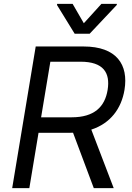

<svg xmlns="http://www.w3.org/2000/svg" viewBox="-20 -966 679 986"><path d="M42.6 0H130.7L177.9 -284.1H336.6C343 -284.1 349.1 -284.1 355.1 -284.4L461.6 0H563.9L448.9 -300.4C547.2 -332.4 603.3 -408.4 619.3 -504.3C640.6 -633.5 579.5 -727.3 409.1 -727.3H163.4ZM191.1 -363.6 238.6 -649.1H393.5C511.4 -649.1 546.9 -592.3 532.7 -504.3C518.5 -417.6 464.5 -363.6 348 -363.6ZM272.7 -940.3 363.6 -792.6H440.3L579.5 -940.3L580.3 -946H500.7L410.5 -846.6L353 -946H273.4Z"/></svg>

Font: Margiela Sans
Style: Italic
Weight: 400
Italic angle: -9.39999°
Designer: Stefan Endress, Andreas Faust
Version: Version 1.100;FEAKit 1.0